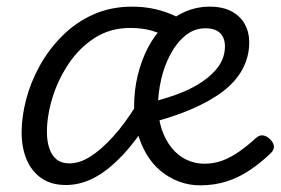

<svg xmlns="http://www.w3.org/2000/svg" viewBox="-20 -539 843 577"><path d="M178 17Q134 17 104.5 -3.5Q75 -24 60 -59.5Q45 -95 45 -141Q45 -188 58.5 -240Q72 -292 99.5 -341.5Q127 -391 167.5 -431.5Q208 -472 260.5 -495.5Q313 -519 377 -519Q407 -519 434.5 -514Q462 -509 487.5 -499Q513 -489 537 -475L483 -426Q463 -439 435.5 -447Q408 -455 371 -455Q311 -455 264.5 -425Q218 -395 186 -347Q154 -299 137.5 -245Q121 -191 121 -142Q121 -114 128.5 -92.5Q136 -71 150.5 -59.5Q165 -48 189 -48Q219 -48 251.5 -68.5Q284 -89 320 -128.5Q356 -168 392 -227L409 -149Q370 -92 331 -55Q292 -18 254.5 -0.5Q217 17 178 17ZM582 18Q548 18 517.5 6.5Q487 -5 462 -26Q437 -47 419.5 -77Q402 -107 392.5 -143Q383 -179 383 -219Q383 -268 394 -313Q405 -358 424.5 -395.5Q444 -433 472 -460.5Q500 -488 535.5 -503.5Q571 -519 610 -519Q650 -519 676.5 -504.5Q703 -490 716 -466Q729 -442 729 -412Q729 -369 709 -331.5Q689 -294 649.5 -264Q610 -234 552 -209.5Q494 -185 418 -166L403 -224Q460 -237 506.5 -253.5Q553 -270 586.5 -292.5Q620 -315 638 -341.5Q656 -368 656 -400Q656 -425 641.5 -439.5Q627 -454 597 -454Q564 -454 537.5 -432.5Q511 -411 492.5 -376.5Q474 -342 464.5 -301Q455 -260 455 -223Q455 -183 466 -150.5Q477 -118 496 -94.5Q515 -71 540.5 -59Q566 -47 594 -47Q623 -47 648.5 -56.5Q674 -66 699.5 -84Q725 -102 749 -124Q760 -134 771 -132Q782 -130 790 -122Q801 -112 803 -101Q805 -90 794 -79Q764 -50 730.5 -27.5Q697 -5 660 6.5Q623 18 582 18Z"/></svg>

Font: Playwrite CO Light
Style: Regular
Weight: 300
Version: Version 1.002